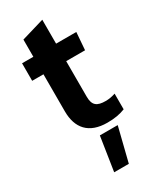

<svg xmlns="http://www.w3.org/2000/svg" viewBox="-219 -677 805 987"><g transform="rotate(-30 184.0 -184.0)"><path d="M245 10C288 10 321 4 351 -8V-101C330 -94 312 -91 293 -91C242 -91 219 -107 219 -159V-370H331L339 -474H219V-616L84 -576V-474H17V-370H84V-150C84 -51 135 10 245 10ZM147 248H234L284 47H178Z"/></g></svg>

Font: Kanit Medium
Style: Regular
Weight: 500
Designer: Katatrad Team
Foundry: CadsonDemak
Version: Version 1.000;PS 001.000;hotconv 1.0.88;makeotf.lib2.5.64775